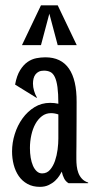

<svg xmlns="http://www.w3.org/2000/svg" viewBox="-20 -705 373 739"><path d="M121.1 -328.1 38.1 -379.4Q44.4 -414.1 57.4 -434.8Q70.3 -455.6 86.2 -466.6Q102.1 -477.5 119.9 -481Q137.7 -484.4 154.8 -484.4Q215.3 -484.4 245.4 -440.9Q275.4 -397.5 274.9 -312.5Q274.9 -268.1 274.7 -235.6Q274.4 -203.1 274.4 -180.2Q274.4 -157.2 274.2 -142.3Q273.9 -127.4 273.9 -117.9Q273.9 -108.4 273.9 -102.5Q273.9 -96.7 273.9 -91.8Q273.9 -79.6 275.4 -65.9Q276.9 -52.2 281.5 -39.8Q286.1 -27.3 295.2 -17.3Q304.2 -7.3 319.3 -2.4V0H243.7Q232.4 -6.8 226.6 -18.6Q220.7 -30.3 217.8 -44.4Q214.8 -38.6 208.5 -28.6Q202.1 -18.6 191.9 -9Q181.6 0.5 167.2 7.3Q152.8 14.2 133.8 14.2Q106 14.2 85.7 2.9Q65.4 -8.3 52.2 -27.3Q39.1 -46.4 32.7 -71Q26.4 -95.7 26.4 -122.1Q26.4 -155.8 36.9 -189.2Q47.4 -222.7 66.7 -249.3Q85.9 -275.9 112.8 -292.5Q139.6 -309.1 172.9 -309.1Q189.5 -309.1 204.6 -305.7Q204.6 -344.7 201.2 -369.6Q197.8 -394.5 190.9 -408.7Q184.1 -422.9 173.6 -428Q163.1 -433.1 149.4 -433.1Q137.7 -433.1 129.6 -429.2Q121.6 -425.3 116.5 -418.5Q111.3 -411.6 109.1 -402.6Q106.9 -393.6 106.9 -383.3Q106.9 -369.6 111.1 -355.5Q115.2 -341.3 122.1 -329.6ZM142.1 -37.6Q160.6 -37.6 172.6 -51.5Q184.6 -65.4 191.7 -85.9Q198.7 -106.4 201.7 -129.6Q204.6 -152.8 204.6 -171.4V-264.6Q190.4 -269.5 176.3 -269.5Q156.7 -269.5 141.6 -258.1Q126.5 -246.6 116.2 -228Q106 -209.5 100.6 -185.1Q95.2 -160.6 95.2 -135.3Q95.2 -115.7 98.1 -98.1Q101.1 -80.6 106.9 -67.1Q112.8 -53.7 121.6 -45.7Q130.4 -37.6 142.1 -37.6ZM202.1 -684.6 275.4 -531.2H202.1L169.9 -652.3L137.7 -531.2H64.5L137.7 -684.6Z"/></svg>

Font: Smythe
Style: Regular
Weight: 400
Version: Version 1.000